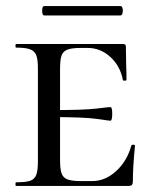

<svg xmlns="http://www.w3.org/2000/svg" viewBox="-20 -613 504 633"><path d="M33 -12Q65 -12 79.5 -17Q94 -22 99.5 -36.5Q105 -51 105 -81V-387Q105 -417 99.5 -431Q94 -445 79 -450.5Q64 -456 33 -456Q31 -456 31 -462Q31 -468 33 -468H385Q395 -468 395 -460L396 -398Q397 -379 397 -350Q397 -347 391 -347Q385 -347 385 -350Q376 -396 343.5 -425.5Q311 -455 269 -455H247Q217 -455 202.5 -449.5Q188 -444 183 -430Q178 -416 178 -386V-85Q178 -56 183 -41.5Q188 -27 202.5 -21.5Q217 -16 247 -16H284Q327 -16 363 -49Q399 -82 413 -133Q414 -136 419.5 -136Q425 -136 425 -133Q418 -61 418 -15Q418 -7 415 -3.5Q412 0 403 0H33Q31 0 31 -6Q31 -12 33 -12ZM147 -227V-250Q257 -250 298 -255Q339 -260 344 -260Q350 -260 350 -238Q350 -215 344 -215Q340 -215 299 -221Q258 -227 147 -227ZM119 -578Q119 -593 126 -593H377Q381 -593 383 -588.5Q385 -584 385 -578Q385 -572 383 -567Q381 -562 377 -562H126Q119 -562 119 -578Z"/></svg>

Font: Cormorant SC Medium
Style: Regular
Weight: 500
Designer: Christian Thalmann (Catharsis Fonts)
Foundry: Catharsis Fonts
Version: Version 4.000